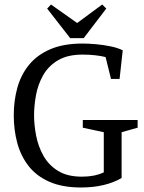

<svg xmlns="http://www.w3.org/2000/svg" viewBox="-20 -820 640 851"><path d="M339 11Q256 11 198.5 -14.5Q141 -40 106.5 -84.5Q72 -129 56.5 -186.5Q41 -244 41 -309Q41 -374 57 -431.5Q73 -489 109 -533Q145 -577 203.5 -602Q262 -627 346 -627Q373 -627 406 -624Q439 -621 470.5 -614.5Q502 -608 524 -597L510 -470H472L448 -567Q429 -572 402.5 -575Q376 -578 346 -578Q279 -578 236.5 -552.5Q194 -527 171 -486Q148 -445 139.5 -398Q131 -351 131 -309Q131 -267 140 -219.5Q149 -172 172 -130.5Q195 -89 236.5 -63Q278 -37 343 -37Q371 -37 394.5 -41.5Q418 -46 440 -56V-234L347 -254V-288H590V-254L519 -234V-31Q485 -11 439.5 0Q394 11 339 11ZM291 -651 189 -782 206 -800 322 -718 433 -800 451 -782 351 -651Z"/></svg>

Font: Manuale
Style: Regular
Weight: 400
Designer: Eduardo Tunni / Pablo Cosgaya
Foundry: Eduardo Tunni / Pablo Cosgaya
Version: Version 1.002